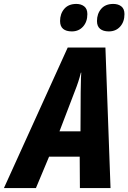

<svg xmlns="http://www.w3.org/2000/svg" viewBox="-80 -958 654 978"><path d="M-60 0 265 -716H457L483 0H327L326 -160H170L103 0ZM223 -289H330L331 -489Q332 -514 332 -538Q332 -562 334 -588H332Q326 -564 318.5 -541Q311 -518 301 -493ZM474 -798Q446 -798 430 -811Q414 -824 414 -851Q414 -888 435.5 -913Q457 -938 497 -938Q522 -938 538 -925.5Q554 -913 554 -886Q554 -847 532 -822.5Q510 -798 474 -798ZM286 -798Q257 -798 241.5 -811Q226 -824 226 -851Q226 -888 247.5 -913Q269 -938 309 -938Q333 -938 349 -925.5Q365 -913 365 -886Q365 -847 343 -822.5Q321 -798 286 -798Z"/></svg>

Font: Noto Sans Condensed ExtraBold
Style: Italic
Weight: 800
Width: 3
Italic angle: -12°
Designer: Monotype Design Team
Foundry: Monotype Imaging Inc.
Version: Version 2.013; ttfautohint (v1.8.4.7-5d5b)